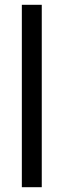

<svg xmlns="http://www.w3.org/2000/svg" viewBox="-20 -831 264 800"><path d="M154 -51H71V-811H154Z"/></svg>

Font: Noto Sans Tamil UI Condensed
Style: Regular
Weight: 400
Width: 3
Designer: Jelle Bosma - Monotype Design Team
Foundry: Monotype Imaging Inc.
Version: Version 2.004; ttfautohint (v1.8.4.7-5d5b)